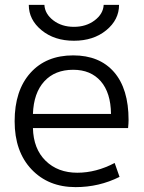

<svg xmlns="http://www.w3.org/2000/svg" viewBox="-20 -757 592 787"><path d="M405 -737H468Q468 -676 415.5 -633Q363 -590 283 -590Q203 -590 150.5 -633Q98 -676 98 -737H162Q164 -700 198.5 -673.5Q233 -647 283 -647Q333 -647 368 -673.5Q403 -700 405 -737ZM115 -232Q117 -147 167 -98Q217 -49 297 -49Q374 -49 450 -89L470 -32Q386 10 290 10Q178 10 109 -63Q40 -136 40 -260Q40 -386 104.5 -458Q169 -530 280 -530Q388 -530 447.5 -461.5Q507 -393 507 -265Q507 -252 505 -232ZM115 -290H435Q434 -377 393 -424Q352 -471 280 -471Q205 -471 161.5 -423.5Q118 -376 115 -290Z"/></svg>

Font: M PLUS 1p
Style: Regular
Weight: 400
Version: Version 1.062